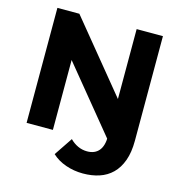

<svg xmlns="http://www.w3.org/2000/svg" viewBox="-127 -814 1063 1129"><g transform="rotate(15 404.0 -249.0)"><path d="M82.9 0V-700H216.6L629.9 -195.6L591.6 0L178.3 -504.4H243V0ZM478.9 202Q423.9 202 374.1 184.6Q324.3 167.2 289.9 134.9L364.8 23.4Q386.4 45.4 412.9 57.6Q439.5 69.9 469.3 69.9Q515.4 69.9 540.4 40.6Q565.3 11.4 565.3 -47.1V-700H725.3V-63.5Q725.3 7.7 707 58Q688.7 108.4 656 140.4Q623.2 172.4 578.2 187.2Q533.3 202 478.9 202Z"/></g></svg>

Font: Montserrat Thin
Style: Regular
Weight: 100
Designer: Julieta Ulanovsky
Foundry: Julieta Ulanovsky
Version: Version 9.000